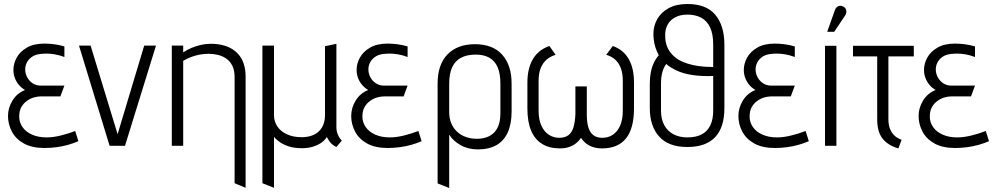

<svg xmlns="http://www.w3.org/2000/svg" viewBox="-20 -729 4989 960"><path d="M302 -444V-497Q274 -505 249 -508Q224 -511 202 -511Q149 -511 114.5 -491Q80 -471 63.5 -441Q47 -411 47 -379Q47 -358 54.5 -338.5Q62 -319 75 -304Q88 -289 105 -279Q65 -263 42.5 -226.5Q20 -190 20 -149Q20 -108 39.5 -71Q59 -34 99.5 -11.5Q140 11 203 11Q232 11 262.5 7Q293 3 321 -5Q349 -13 372 -23L356 -74Q338 -67 320 -61.5Q302 -56 284 -51.5Q266 -47 248 -44.5Q230 -42 213 -42Q172 -42 141 -55.5Q110 -69 93 -93Q76 -117 76 -146Q76 -175 87 -194Q98 -213 115 -225Q132 -237 150.5 -242Q169 -247 184 -247H282L302 -301H183Q161 -301 143.5 -312.5Q126 -324 116 -342.5Q106 -361 106 -382Q106 -400 114 -416Q122 -432 138.5 -444Q155 -456 180 -459Q196 -461 213.5 -461Q231 -461 253 -457.5Q275 -454 302 -444Z M375 -501 528 0H605L760 -501H701L568 -58L433 -501Z M1153 -343V187L1208 210V-346Q1208 -378 1200.5 -404Q1193 -430 1178.5 -449.5Q1164 -469 1143 -482.5Q1122 -496 1094.5 -503Q1067 -510 1034 -510Q1009 -510 984.5 -504.5Q960 -499 937.5 -489.5Q915 -480 896 -467V-501H839V0H896V-425Q917 -437 937 -444.5Q957 -452 978.5 -456Q1000 -460 1023 -460Q1047 -460 1070 -454.5Q1093 -449 1112 -435.5Q1131 -422 1142 -399.5Q1153 -377 1153 -343Z M1662 -95V-510L1605 -498V-154Q1605 -117 1590 -92Q1575 -67 1549 -55Q1523 -43 1489 -43Q1445 -43 1413.5 -58Q1382 -73 1366 -98Q1350 -123 1350 -152V-501H1292V187L1350 210V-44Q1350 -45 1357 -37Q1364 -29 1380.5 -17.5Q1397 -6 1424 3Q1451 12 1491 12Q1517 12 1541 5.5Q1565 -1 1584.5 -14Q1604 -27 1614 -44Q1625 -23 1635 -13Q1645 -3 1652 0.5Q1659 4 1662 6L1689 -26Q1687 -28 1680.5 -36Q1674 -44 1668 -59Q1662 -74 1662 -95Z M2018 -444V-497Q1990 -505 1965 -508Q1940 -511 1918 -511Q1865 -511 1830.5 -491Q1796 -471 1779.5 -441Q1763 -411 1763 -379Q1763 -358 1770.5 -338.5Q1778 -319 1791 -304Q1804 -289 1821 -279Q1781 -263 1758.5 -226.5Q1736 -190 1736 -149Q1736 -108 1755.5 -71Q1775 -34 1815.5 -11.5Q1856 11 1919 11Q1948 11 1978.5 7Q2009 3 2037 -5Q2065 -13 2088 -23L2072 -74Q2054 -67 2036 -61.5Q2018 -56 2000 -51.5Q1982 -47 1964 -44.5Q1946 -42 1929 -42Q1888 -42 1857 -55.5Q1826 -69 1809 -93Q1792 -117 1792 -146Q1792 -175 1803 -194Q1814 -213 1831 -225Q1848 -237 1866.5 -242Q1885 -247 1900 -247H1998L2018 -301H1899Q1877 -301 1859.5 -312.5Q1842 -324 1832 -342.5Q1822 -361 1822 -382Q1822 -400 1830 -416Q1838 -432 1854.5 -444Q1871 -456 1896 -459Q1912 -461 1929.5 -461Q1947 -461 1969 -457.5Q1991 -454 2018 -444Z M2538 -171V-311Q2538 -403 2491 -455.5Q2444 -508 2355 -508Q2267 -508 2217.5 -457Q2168 -406 2168 -311V188L2226 211V-56Q2235 -41 2249.5 -27.5Q2264 -14 2282.5 -3.5Q2301 7 2323 12.5Q2345 18 2369 18Q2425 18 2462.5 -3.5Q2500 -25 2519 -67.5Q2538 -110 2538 -171ZM2482 -311V-163Q2482 -120 2468.5 -92Q2455 -64 2428.5 -49.5Q2402 -35 2364 -35Q2336 -35 2311 -43.5Q2286 -52 2267 -69Q2248 -86 2237 -111Q2226 -136 2226 -168V-311Q2226 -360 2240.5 -392Q2255 -424 2284.5 -440Q2314 -456 2358 -456Q2400 -456 2427.5 -440Q2455 -424 2468.5 -392Q2482 -360 2482 -311Z M3044 -499 3011 -455Q3039 -447 3057 -430Q3075 -413 3084.5 -387Q3094 -361 3094 -325V-177Q3094 -131 3080.5 -100.5Q3067 -70 3044 -55Q3021 -40 2992 -40Q2964 -40 2947 -53Q2930 -66 2922 -91.5Q2914 -117 2914 -157V-297H2857V-157Q2855 -117 2847 -91.5Q2839 -66 2822 -53Q2805 -40 2776 -40Q2748 -40 2724.5 -55Q2701 -70 2687 -100.5Q2673 -131 2673 -177V-325Q2673 -361 2683 -387Q2693 -413 2712 -430Q2731 -447 2758 -455L2727 -499Q2672 -480 2644.5 -433.5Q2617 -387 2617 -316V-187Q2617 -120 2635.5 -76Q2654 -32 2690.5 -9.5Q2727 13 2780 13Q2803 13 2822.5 7Q2842 1 2858 -11Q2874 -23 2885 -40Q2896 -23 2911.5 -11Q2927 1 2947 7Q2967 13 2990 13Q3070 13 3110 -37Q3150 -87 3150 -187V-316Q3150 -388 3123.5 -434Q3097 -480 3044 -499Z M3417 -709Q3361 -709 3323 -688Q3285 -667 3266 -633Q3247 -599 3247 -559Q3247 -547 3249 -529.5Q3251 -512 3257 -492.5Q3263 -473 3274 -453Q3259 -436 3249 -414.5Q3239 -393 3234 -367Q3229 -341 3229 -311V-189Q3229 -98 3276 -46Q3323 6 3417 6Q3509 6 3555.5 -43Q3602 -92 3602 -189V-505Q3602 -600 3557 -654.5Q3512 -709 3417 -709ZM3546 -506V-394Q3506 -394 3474 -398.5Q3442 -403 3417.5 -411Q3393 -419 3375 -429Q3348 -446 3333.5 -465Q3319 -484 3313 -503Q3307 -522 3306.5 -536.5Q3306 -551 3306 -557Q3306 -584 3318.5 -606.5Q3331 -629 3356 -642.5Q3381 -656 3418 -656Q3456 -656 3485 -641Q3514 -626 3530 -593Q3546 -560 3546 -506ZM3417 -42Q3378 -42 3348.5 -57Q3319 -72 3302 -102Q3285 -132 3285 -176V-311Q3285 -343 3291.5 -367Q3298 -391 3311 -409Q3332 -391 3364 -376Q3396 -361 3441 -354Q3486 -347 3546 -349V-176Q3546 -132 3531.5 -102Q3517 -72 3488.5 -57Q3460 -42 3417 -42Z M3954 -444V-497Q3926 -505 3901 -508Q3876 -511 3854 -511Q3801 -511 3766.5 -491Q3732 -471 3715.5 -441Q3699 -411 3699 -379Q3699 -358 3706.5 -338.5Q3714 -319 3727 -304Q3740 -289 3757 -279Q3717 -263 3694.5 -226.5Q3672 -190 3672 -149Q3672 -108 3691.5 -71Q3711 -34 3751.5 -11.5Q3792 11 3855 11Q3884 11 3914.5 7Q3945 3 3973 -5Q4001 -13 4024 -23L4008 -74Q3990 -67 3972 -61.5Q3954 -56 3936 -51.5Q3918 -47 3900 -44.5Q3882 -42 3865 -42Q3824 -42 3793 -55.5Q3762 -69 3745 -93Q3728 -117 3728 -146Q3728 -175 3739 -194Q3750 -213 3767 -225Q3784 -237 3802.5 -242Q3821 -247 3836 -247H3934L3954 -301H3835Q3813 -301 3795.5 -312.5Q3778 -324 3768 -342.5Q3758 -361 3758 -382Q3758 -400 3766 -416Q3774 -432 3790.5 -444Q3807 -456 3832 -459Q3848 -461 3865.5 -461Q3883 -461 3905 -457.5Q3927 -454 3954 -444Z M4204 -649Q4210 -657 4211.5 -666Q4213 -675 4209.5 -683Q4206 -691 4197 -696Q4188 -701 4179 -700Q4170 -699 4163.5 -693Q4157 -687 4154 -677L4116 -570H4151ZM4105 0H4162V-500H4105Z M4422 -133V-447H4549V-500H4245V-447H4366V-133Q4366 -103 4372 -79.5Q4378 -56 4391 -38.5Q4404 -21 4424 -8Q4444 5 4472 13L4488 -30Q4466 -38 4451.5 -52Q4437 -66 4429.5 -86Q4422 -106 4422 -133Z M4855 -444V-497Q4827 -505 4802 -508Q4777 -511 4755 -511Q4702 -511 4667.5 -491Q4633 -471 4616.5 -441Q4600 -411 4600 -379Q4600 -358 4607.5 -338.5Q4615 -319 4628 -304Q4641 -289 4658 -279Q4618 -263 4595.5 -226.5Q4573 -190 4573 -149Q4573 -108 4592.5 -71Q4612 -34 4652.5 -11.5Q4693 11 4756 11Q4785 11 4815.5 7Q4846 3 4874 -5Q4902 -13 4925 -23L4909 -74Q4891 -67 4873 -61.5Q4855 -56 4837 -51.5Q4819 -47 4801 -44.5Q4783 -42 4766 -42Q4725 -42 4694 -55.5Q4663 -69 4646 -93Q4629 -117 4629 -146Q4629 -175 4640 -194Q4651 -213 4668 -225Q4685 -237 4703.5 -242Q4722 -247 4737 -247H4835L4855 -301H4736Q4714 -301 4696.5 -312.5Q4679 -324 4669 -342.5Q4659 -361 4659 -382Q4659 -400 4667 -416Q4675 -432 4691.5 -444Q4708 -456 4733 -459Q4749 -461 4766.5 -461Q4784 -461 4806 -457.5Q4828 -454 4855 -444Z"/></svg>

Font: Advent Pro
Style: Regular
Weight: 400
Designer: VivaRado, Andreas Kalpakidis
Foundry: VivaRado, Andreas Kalpakidis
Version: Version 3.000